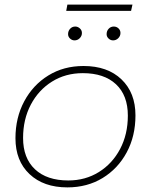

<svg xmlns="http://www.w3.org/2000/svg" viewBox="-20 -809 654 832"><path d="M272 3Q169 3 108 -54.5Q47 -112 47 -210Q47 -299 85 -370Q123 -441 189.5 -482Q256 -523 342 -523Q446 -523 506.5 -465Q567 -407 567 -309Q567 -219 529 -148.5Q491 -78 424.5 -37.5Q358 3 272 3ZM276 -27Q350 -27 408.5 -63.5Q467 -100 500.5 -163.5Q534 -227 534 -308Q534 -396 482.5 -444Q431 -492 339 -492Q264 -492 205.5 -455.5Q147 -419 113.5 -355.5Q80 -292 80 -211Q80 -124 131.5 -75.5Q183 -27 276 -27ZM303 -634Q292 -634 283.5 -642Q275 -650 275 -661Q275 -675 284 -684.5Q293 -694 306 -694Q317 -694 326 -686Q335 -678 335 -666Q335 -653 325.5 -643.5Q316 -634 303 -634ZM470 -634Q459 -634 450.5 -642Q442 -650 442 -661Q442 -675 451 -684.5Q460 -694 473 -694Q485 -694 493.5 -686Q502 -678 502 -666Q502 -653 492.5 -643.5Q483 -634 470 -634ZM267 -762 272 -789H554L548 -762Z"/></svg>

Font: Montserrat ExtraLight
Style: Italic
Weight: 200
Italic angle: -11.3°
Designer: Julieta Ulanovsky
Foundry: Julieta Ulanovsky
Version: Version 9.000; ttfautohint (v1.8.4.7-5d5b)